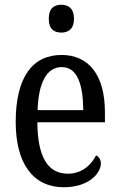

<svg xmlns="http://www.w3.org/2000/svg" viewBox="-20 -777 502 807"><path d="M238 -640C267 -640 291 -655 291 -698C291 -742 267 -757 238 -757C207 -757 185 -742 185 -698C185 -655 207 -640 238 -640ZM248 10C355 10 404 -50 404 -90C404 -108 394 -119 384 -124C363 -83 324 -47 265 -47C183 -47 138 -114 137 -263H421V-305C421 -463 352 -546 239 -546C116 -546 46 -452 46 -264C46 -90 119 10 248 10ZM330 -314H138C142 -430 176 -495 240 -495C305 -495 329 -422 330 -314Z"/></svg>

Font: Noto Serif Bengali Condensed
Style: Regular
Weight: 400
Width: 3
Designer: Juan Bruce, Universal Thirst, Indian Type Foundry and the Monotype Design Team.
Foundry: Monotype Imaging Inc.
Version: Version 2.003